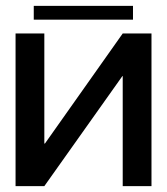

<svg xmlns="http://www.w3.org/2000/svg" viewBox="-20 -634 570 654"><path d="M496 -520V0H398V-375H397L131 0H33V-520H131V-145H133L398 -520ZM433 -567H95V-614H433Z"/></svg>

Font: Non Bureau
Style: Regular
Weight: 400
Designer: Jona Saucedo
Foundry: Non Foundry
Version: Version 1.000; ttfautohint (v1.8.4)